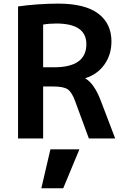

<svg xmlns="http://www.w3.org/2000/svg" viewBox="-20 -760 690 1054"><path d="M207 273.4 256.8 59.6H416L327.1 273.4ZM216.8 -285.2V0H79.1V-724.6Q180.7 -739.3 298.8 -740.2Q446.3 -740.2 519 -685.5Q591.8 -630.9 591.8 -532.2Q591.8 -460 553.2 -405.8Q514.6 -351.6 449.2 -331.1V-329.1Q497.1 -300.8 532.2 -210L612.3 0H467.8L391.6 -207Q374 -254.9 351.1 -270Q328.1 -285.2 272.5 -285.2ZM216.8 -390.6H276.4Q454.1 -390.6 454.1 -517.6Q454.1 -630.9 289.1 -630.9Q248 -630.9 216.8 -625Z"/></svg>

Font: Mgen+ 1c bold
Style: Bold
Weight: 700
Designer: [Source Han Sans]
Ryoko NISHIZUKA  (kana & ideographs); Paul D. Hunt (Latin, Greek & Cyrillic); Wenlong ZHANG  (bopomofo
Version: Version 1.059.20150602